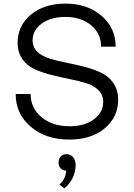

<svg xmlns="http://www.w3.org/2000/svg" viewBox="-20 -750 743 1066"><path d="M364 25Q234 25 150.5 -46.5Q67 -118 67 -228H150Q150 -150 210.5 -99.5Q271 -49 366 -49Q451 -49 502 -88Q553 -127 553 -184Q553 -223 527 -249Q501 -275 459 -288Q417 -301 367 -311Q316 -321 265 -334Q214 -347 172 -366Q130 -385 104 -422Q78 -459 78 -513Q78 -608 152 -669Q226 -730 344 -730Q465 -730 543.5 -662.5Q622 -595 622 -491H541Q542 -563 486 -609.5Q430 -656 344 -656Q262 -656 211.5 -619Q161 -582 161 -526Q161 -488 187 -463Q213 -438 255 -425Q297 -412 348 -402Q398 -392 449 -379Q500 -366 542 -346Q584 -326 610 -288Q636 -250 636 -196Q636 -100 561.5 -37.5Q487 25 364 25ZM347 197Q328 197 316.5 184.5Q305 172 305 152Q305 132 317 119Q329 106 349 106Q372 106 386 123Q400 140 400 167Q400 204 382.5 239.5Q365 275 337 296L310 275Q347 240 347 197Z"/></svg>

Font: Metropolitano
Style: Regular
Weight: 400
Designer: Fonts by Alex Slobzheninov & Chris M. Simpson / Changes by Cristiano Sobral
Foundry: Fonts by Alex Slobzheninov & Chris M. Simpson / Changes by Cristiano Sobral
Version: Version 1.00;August 30, 2020;FontCreator 13.0.0.2681 64-bit